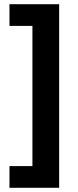

<svg xmlns="http://www.w3.org/2000/svg" viewBox="-20 -734 371 912"><path d="M25 55H134V-611H25V-714H261V158H25Z"/></svg>

Font: Noto Sans Ol Chiki
Style: Regular
Weight: 400
Designer: Monotype Design Team, Lewis McGuffie
Foundry: Monotype Imaging Inc.
Version: Version 2.003